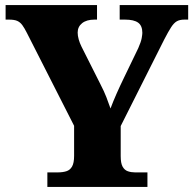

<svg xmlns="http://www.w3.org/2000/svg" viewBox="-20 -734 760 754"><path d="M166 0V-57H207Q226 -57 240.5 -61.5Q255 -66 263 -80Q271 -94 271 -122V-240L86 -604Q76 -624 67.5 -635.5Q59 -647 47.5 -652Q36 -657 15 -657H2V-714H361V-657H351Q320 -657 302.5 -643Q285 -629 285 -606Q285 -594 289 -579.5Q293 -565 300 -551L374 -404Q389 -375 397.5 -353Q406 -331 414 -308Q424 -335 437.5 -365.5Q451 -396 467 -429L523 -545Q534 -570 536.5 -584.5Q539 -599 539 -605Q539 -633 522.5 -645Q506 -657 471 -657H450V-714H719V-657H704Q686 -657 674.5 -650.5Q663 -644 652 -627Q641 -610 625 -579L454 -239V-121Q454 -93 461.5 -79.5Q469 -66 482 -61.5Q495 -57 510 -57H559V0Z"/></svg>

Font: Noto Serif Armenian ExtraBold
Style: Regular
Weight: 800
Version: Version 2.007